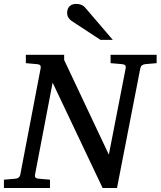

<svg xmlns="http://www.w3.org/2000/svg" viewBox="-34 -947 809 967"><path d="M698.2 -624Q688.5 -623 681.9 -618.4Q675.3 -613.8 672.9 -604L555.2 0H482.9L231 -530.8L142.1 -65.9Q140.6 -58.6 144.5 -53.2Q148.4 -47.9 162.1 -46.9L217.8 -42V0H-14.2V-42L43 -46.9Q63.5 -48.3 67.9 -65.9L170.9 -604Q172.4 -612.3 168.5 -617.7Q164.6 -623 151.9 -624L96.2 -628.9V-670.9H289.1V-645L514.2 -168L599.1 -604Q600.6 -612.3 596.7 -617.7Q592.8 -623 580.1 -624L522.9 -628.9V-670.9H754.9V-628.9ZM472.2 -746.1 327.1 -841.3Q316.9 -848.1 310.5 -858.2Q304.2 -868.2 304.2 -883.3Q304.2 -890.6 306.4 -898.4Q308.6 -906.2 313.7 -912.6Q318.8 -918.9 327.4 -923.1Q335.9 -927.2 349.1 -927.2Q359.9 -927.2 367.4 -925.3Q375 -923.3 380.9 -920.2Q386.7 -917 391.4 -912.4Q396 -907.7 400.4 -902.3L534.2 -746.1Z"/></svg>

Font: Charis SIL APac
Style: Italic
Weight: 400
Italic angle: -11°
Foundry: SIL International
Version: Version 5.000